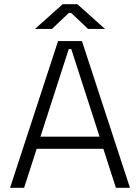

<svg xmlns="http://www.w3.org/2000/svg" viewBox="-20 -896 668 916"><path d="M308 -662 173 -244H455L320 -662ZM95 0H28L257 -700H371L600 0H533L473 -186H155ZM147 -758 279 -876H349L481 -758H400L320 -834H308L228 -758Z"/></svg>

Font: Space Grotesk Light
Style: Regular
Weight: 300
Designer: Florian Karsten
Foundry: Florian Karsten
Version: Version 2.000